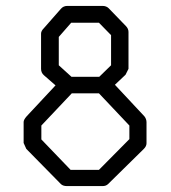

<svg xmlns="http://www.w3.org/2000/svg" viewBox="-20 -679 580 650"><path d="M128 -583 186 -649Q194.5 -659 208 -659H327Q340 -659 348 -651L406 -591Q415 -582 415 -571V-446L405 -426L369 -392L469 -285Q476 -276 476 -265V-194Q476 -184 467 -175L346 -56Q339 -49 327 -49H207Q193 -49 186 -56L69 -175L60 -195V-266Q60 -273.5 70 -285L168 -390L129 -424Q119 -432.5 119 -446V-565Q119 -574 128 -583ZM120 -254V-207L219 -104H315L418 -208V-254L315 -363H223ZM179 -554V-458L222 -419H316L356 -458V-560L315 -602H221Z"/></svg>

Font: ibm3270
Style: Regular
Weight: 400
Monospace: yes
Version: Version 2.0.3